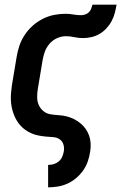

<svg xmlns="http://www.w3.org/2000/svg" viewBox="-20 -587 540 822"><path d="M186 215V119H187Q199 119 210.5 115.5Q222 112 231.5 104Q241 96 246 85Q251 74 253 62Q256 46 251.5 31.5Q247 17 235 9Q223 1 206.5 0Q190 -1 174.5 -2.5Q159 -4 144 -7Q129 -10 115 -16Q101 -22 89 -30.5Q77 -39 67.5 -49.5Q58 -60 50.5 -73Q43 -86 38 -100Q33 -114 30 -129Q27 -144 26.5 -159.5Q26 -175 27.5 -191Q29 -207 31 -222L51 -342Q55 -367 63 -391Q71 -415 85.5 -437Q100 -459 119.5 -476.5Q139 -494 162.5 -506Q186 -518 211 -523Q236 -528 260 -528Q277 -528 293.5 -525Q310 -522 327 -522Q335 -522 344.5 -525Q354 -528 360.5 -534.5Q367 -541 370.5 -550Q374 -559 376 -567H479Q476 -549 471.5 -531.5Q467 -514 458 -497Q449 -480 435.5 -465.5Q422 -451 405.5 -441.5Q389 -432 371 -428Q353 -424 335 -424Q316 -424 298 -428Q280 -432 262 -432Q243 -432 224 -423.5Q205 -415 191.5 -399Q178 -383 171.5 -364.5Q165 -346 162 -327L142 -207Q139 -189 139 -171.5Q139 -154 145.5 -138.5Q152 -123 165 -112Q178 -101 195 -98Q212 -95 230 -94Q248 -93 264.5 -89Q281 -85 296 -77.5Q311 -70 324 -59.5Q337 -49 346.5 -35.5Q356 -22 361.5 -6.5Q367 9 368 26.5Q369 44 366 62Q363 83 356 103.5Q349 124 336.5 142Q324 160 306.5 175Q289 190 269 199Q249 208 228 211.5Q207 215 187 215Z"/></svg>

Font: Iosevka Custom
Style: Bold Italic
Weight: 700
Italic angle: -9°
Designer: Belleve Invis
Foundry: Belleve Invis
Version: Version 30.3.1; ttfautohint (v1.8.3)